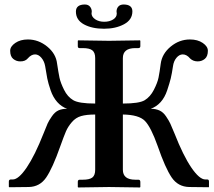

<svg xmlns="http://www.w3.org/2000/svg" viewBox="-20 -825 942 847"><path d="M900.9 1 814.9 0Q765.1 -1 737.1 -42.5Q709 -84 675.8 -180.2Q646 -264.2 619.4 -291.5Q592.8 -318.8 522 -319.8V-76.2Q522 -32.2 577.1 -32.2H590.8Q598.6 -32.2 599.1 -22.9V0L597.2 2Q497.1 0 460.9 0L325.2 2L323.2 0V-22.9Q323.2 -31.7 331.1 -32.2H345.2Q375 -32.2 387.5 -42Q399.9 -51.8 399.9 -76.2V-319.8Q361.8 -319.8 337.9 -313Q314 -306.2 296.9 -286.1Q279.8 -266.1 271 -245.6Q262.2 -225.1 246.1 -180.2Q211.9 -83 183.8 -42Q155.8 -1 106.9 0L21 1L19 -1V-23.9Q19 -32.7 26.9 -33.2H36.1Q62 -33.2 97.9 -86.2Q133.8 -139.2 171.9 -235.8Q184.1 -266.6 189.9 -279.8Q195.8 -293 209 -312Q222.2 -331.1 238 -338.1Q253.9 -345.2 275.9 -345.2Q251 -354 232.4 -375Q213.9 -396 203.4 -426.5Q192.9 -457 188.5 -479Q184.1 -501 179.2 -533.2Q175.3 -555.2 162.6 -570.1Q149.9 -585 134.8 -585Q117.7 -585 102.1 -566.9Q90.8 -553.7 68.8 -554.2Q51.8 -554.2 38.3 -565.2Q24.9 -576.2 24.9 -601.1Q24.9 -620.1 47.4 -635.5Q69.8 -650.9 103 -650.9Q149.9 -650.9 188.5 -619.4Q227.1 -587.9 231.9 -543.9Q237.8 -504.9 242.4 -482.4Q247.1 -460 262.5 -429Q277.8 -397.9 303 -383.1Q328.1 -368.2 399.9 -368.2V-568.8Q399.9 -592.8 387.5 -602.8Q375 -612.8 345.2 -612.8H331.1Q323.2 -612.8 323.2 -621.1V-645L325.2 -647Q422.4 -645 460.9 -645L597.2 -647L599.1 -645V-621.1Q599.1 -613.3 590.8 -612.8H577.1Q522 -612.8 522 -568.8V-368.2Q593.8 -368.2 618.2 -382.8Q643.1 -397.9 658.9 -429Q674.8 -460 679.4 -482.9Q684.1 -505.9 689 -543.9Q694.8 -587.9 732.9 -619.4Q771 -650.9 817.9 -650.9Q852.1 -650.9 874.5 -635.5Q897 -620.1 897 -601.1Q897 -576.2 883.5 -565.2Q870.1 -554.2 852.1 -554.2Q832 -554.2 818.8 -566.9Q803.7 -585 786.1 -585Q771 -585 758.5 -570.1Q746.1 -555.2 743.2 -533.2Q738.3 -500 733.2 -479Q728 -458 717.5 -426.5Q707 -395 688.5 -374.5Q669.9 -354 645 -345.2Q667 -345.2 683.6 -337.6Q700.2 -330.1 712.6 -311.5Q725.1 -293 731.4 -279.5Q737.8 -266.1 750 -235.8Q788.1 -138.7 824 -85.9Q859.9 -33.2 886.2 -33.2H895Q901.9 -33.2 901.9 -23.9V-1ZM564 -774.9Q564 -737.8 527.1 -718Q490.2 -698.2 439 -698.2Q385.7 -698.2 350.3 -717.5Q314.9 -736.8 314.9 -773.9Q314.9 -804.7 354 -805.2Q369.1 -805.2 377 -795.7Q384.8 -786.1 384.8 -773.9Q384.8 -772.9 384.3 -769.5L383.8 -766.1Q383.8 -751 399.9 -740Q416 -729 439.9 -729Q462.9 -729 479 -739Q495.1 -749 495.1 -765.1Q495.1 -766.1 494.6 -770L494.1 -773.9Q494.1 -787.1 502 -796.1Q509.8 -805.2 525.9 -805.2Q564 -804.7 564 -774.9Z"/></svg>

Font: Linux Libertine
Style: Semibold
Weight: 600
Designer: Philipp H. Poll
Foundry: Philipp H. Poll
Version: Version 5.1.2 ; ttfautohint (v0.9)